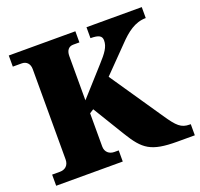

<svg xmlns="http://www.w3.org/2000/svg" viewBox="-124 -852 1029 989"><g transform="rotate(-20 390.5 -357.0)"><path d="M21 0H386V-61H362C335 -61 313 -78 313 -109V-291L335 -305L441 -131C503 -30 541 0 685 0H781V-61H775C729 -61 708 -81 662 -149L467 -435L599 -570C644 -617 690 -654 750 -654V-714H447V-654C493 -654 509 -644 509 -619C509 -584 488 -556 447 -511L313 -362V-605C313 -636 328 -653 352 -653H386V-714H21V-653H70C95 -653 113 -636 113 -606V-111C113 -77 91 -61 64 -61H21Z"/></g></svg>

Font: Noto Serif Malayalam Black
Style: Regular
Weight: 900
Designer: Indian type Foundry, Jelle Bosma, Monotype Design Team
Foundry: Monotype Imaging Inc.
Version: Version 2.104